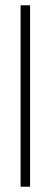

<svg xmlns="http://www.w3.org/2000/svg" viewBox="-20 -708 192 728"><path d="M58 0V-688H94V0Z"/></svg>

Font: Saira Ultra Condensed Thin
Style: Regular
Weight: 100
Width: 1
Designer: Hector Gatti with collaboration of the Omnibus-Type team
Foundry: Omnibus-Type
Version: Version 1.001; ttfautohint (v1.8)